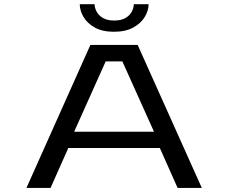

<svg xmlns="http://www.w3.org/2000/svg" viewBox="-20 -920 1118 940"><path d="M968 0H849.5L762.5 -195.5H314.5L227.5 0H109.5L422.5 -700H654ZM497.5 -619.5 343 -275H734L579 -619.5ZM538 -764.5Q481 -764.5 444 -785.2Q407 -806 388.8 -837.2Q370.5 -868.5 370.5 -899.5H443Q443 -883 452.5 -864.2Q462 -845.5 483 -832.5Q504 -819.5 539 -819.5Q574.5 -819.5 595.5 -832.5Q616.5 -845.5 625.8 -864.2Q635 -883 635 -899.5H707.5Q707.5 -868.5 688.8 -837.2Q670 -806 632.5 -785.2Q595 -764.5 538 -764.5Z"/></svg>

Font: Trispace Expanded
Style: Regular
Weight: 400
Width: 7
Designer: Tyler Finck
Foundry: Etcetera Type Company
Version: Version 1.210; ttfautohint (v1.8.3)